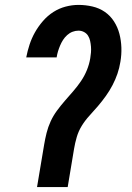

<svg xmlns="http://www.w3.org/2000/svg" viewBox="-20 -763 540 783"><path d="M131 0 160 -173Q164 -197 170 -221Q176 -245 186.5 -268Q197 -291 212.5 -312Q228 -333 245 -352.5Q262 -372 279 -391.5Q296 -411 310.5 -432.5Q325 -454 334.5 -477.5Q344 -501 348 -525Q350 -537 351 -549Q352 -561 351 -573Q350 -585 347.5 -596.5Q345 -608 339 -617.5Q333 -627 322.5 -632.5Q312 -638 300 -638Q288 -638 276 -633.5Q264 -629 254 -620Q244 -611 237 -600Q230 -589 225 -577Q220 -565 216.5 -553.5Q213 -542 211 -529H87Q92 -555 100.5 -581Q109 -607 122.5 -631Q136 -655 155 -677Q174 -699 197.5 -714Q221 -729 247.5 -736Q274 -743 300 -743Q329 -743 357 -736.5Q385 -730 407.5 -714.5Q430 -699 445 -675.5Q460 -652 467 -625Q474 -598 475 -569Q476 -540 471 -511Q467 -486 459 -462.5Q451 -439 439 -416Q427 -393 412 -372Q397 -351 380 -331Q363 -311 345 -291.5Q327 -272 313.5 -250Q300 -228 293 -204Q286 -180 282 -156L256 0Z"/></svg>

Font: Iosevka SS04 Extrabold Oblique
Style: Regular
Weight: 800
Italic angle: -9°
Monospace: yes
Designer: Belleve Invis
Foundry: Belleve Invis
Version: Version 19.0.0; ttfautohint (v1.8.4)